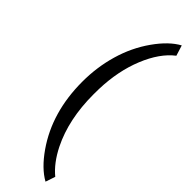

<svg xmlns="http://www.w3.org/2000/svg" viewBox="-343 -800 1028 1028"><g transform="rotate(45 171.0 -286.0)"><path d="M64.9 -288.6Q64.9 -398.9 94.5 -500.5Q124 -602.1 182.6 -685.1Q241.2 -768.1 304.2 -802.2L322.8 -742.7Q251.5 -688 205.8 -575.7Q160.2 -463.4 155.8 -324.2L155.3 -282.7Q155.3 -94.2 224.1 44.4Q265.6 127.4 322.8 174.3L304.2 229.5Q239.3 193.4 180.2 108.4Q64.9 -57.6 64.9 -288.6Z"/></g></svg>

Font: Mardoto
Style: Regular
Weight: 400
Designer: Christian Robertson, Vahan Hovhannisyan
Foundry: Google
Version: Version 1.000